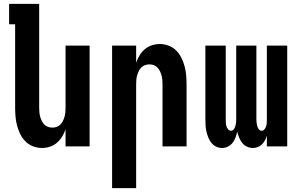

<svg xmlns="http://www.w3.org/2000/svg" viewBox="-20 -755 1540 990"><path d="M196 8Q173 8 150.5 -0.5Q128 -9 111.5 -25.5Q95 -42 84.5 -63.5Q74 -85 68 -107.5Q62 -130 60 -153.5Q58 -177 58 -200V-630H27V-735H182V-200Q182 -188 183 -176.5Q184 -165 187 -154Q190 -143 195 -132.5Q200 -122 208 -113.5Q216 -105 227 -101Q238 -97 250 -97Q262 -97 273 -101Q284 -105 292 -113.5Q300 -122 305 -132.5Q310 -143 313 -154Q316 -165 317 -176.5Q318 -188 318 -200V-520H442V0H318V-88Q311 -68 300 -50Q289 -32 273 -18.5Q257 -5 237 1.5Q217 8 196 8Z M558 215V-520H682V-432Q689 -452 700 -470Q711 -488 727 -501.5Q743 -515 763 -521.5Q783 -528 804 -528Q827 -528 849.5 -519.5Q872 -511 888.5 -494.5Q905 -478 915.5 -456.5Q926 -435 932 -412.5Q938 -390 940 -366.5Q942 -343 942 -320V0H818V-320Q818 -332 817 -343.5Q816 -355 813 -366Q810 -377 805 -387.5Q800 -398 792 -406.5Q784 -415 773 -419Q762 -423 750 -423Q738 -423 727 -419Q716 -415 708 -406.5Q700 -398 695 -387.5Q690 -377 687 -366Q684 -355 683 -343.5Q682 -332 682 -320V215Z M1125 8Q1109 8 1094.5 1Q1080 -6 1070 -18.5Q1060 -31 1054 -46Q1048 -61 1044.5 -76.5Q1041 -92 1040 -107.5Q1039 -123 1039 -139V-520H1144V-139Q1144 -130 1144.5 -121.5Q1145 -113 1147.5 -104.5Q1150 -96 1156 -88.5Q1162 -81 1171 -81Q1180 -81 1185.5 -88.5Q1191 -96 1193.5 -104.5Q1196 -113 1197 -121.5Q1198 -130 1198 -139V-520H1302V-139Q1302 -130 1303 -121.5Q1304 -113 1306.5 -104.5Q1309 -96 1314.5 -88.5Q1320 -81 1329 -81Q1338 -81 1344 -88.5Q1350 -96 1352.5 -104.5Q1355 -113 1355.5 -121.5Q1356 -130 1356 -139V-520H1461V0H1356V-55Q1352 -42 1346 -31Q1340 -20 1330.5 -10.5Q1321 -1 1309 3.5Q1297 8 1284 8Q1268 8 1253 1Q1238 -6 1228.5 -18.5Q1219 -31 1213 -46Q1207 -61 1203 -76Q1200 -61 1194.5 -46Q1189 -31 1179 -18.5Q1169 -6 1155 1Q1141 8 1125 8Z"/></svg>

Font: Iosevka Extrabold
Style: Regular
Weight: 800
Monospace: yes
Designer: Belleve Invis
Foundry: Belleve Invis
Version: Version 32.5.0; ttfautohint (v1.8.4)